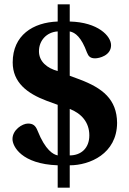

<svg xmlns="http://www.w3.org/2000/svg" viewBox="-20 -768 600 892"><path d="M38 -122C38 -88 80 -6 248 0V104H304V0C396 0 523 -53 524 -197C523 -307 456 -359 350 -399L304 -416V-622C330 -617 358 -595 384 -524C391 -506 400 -497 422 -497C441 -497 496 -510 496 -558C496 -600 436 -665 304 -668V-748H248V-668C133 -664 39 -604 39 -478C39 -385 106 -334 196 -300L248 -281V-46C228 -50 191 -69 154 -162C145 -184 134 -194 110 -194C84 -194 38 -165 38 -122ZM161 -530C161 -580 197 -619 248 -622V-438C199 -451 161 -482 161 -530ZM304 -46V-262C358 -241 395 -200 395 -139C395 -80 357 -46 304 -46Z"/></svg>

Font: Heuristica
Style: Bold
Weight: 700
Version: Version 1.0.1